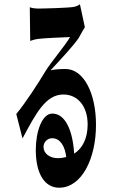

<svg xmlns="http://www.w3.org/2000/svg" viewBox="-20 -810 540 896"><path d="M119 -776 121 -619C131 -623 143 -626 154 -628C180 -632 280 -636 307 -637C282 -594 219 -522 191 -476C162 -427 98 -328 56 -278L85 -164C148 -281 193 -369 276 -369C342 -369 389 -315 389 -229C389 -166 366 -118 326 -93C320 -198 286 -280 224 -280C177 -280 147 -198 147 -110C147 0 188 66 256 66C362 66 428 -71 428 -227C428 -378 369 -488 286 -488C263 -488 239 -487 216 -482C255 -524 323 -596 348 -634C357 -652 367 -667 376 -683L353 -790C348 -786 341 -782 326 -778C300 -773 181 -770 155 -770C145 -770 131 -772 119 -776ZM183 -125C183 -145 200 -165 223 -165C259 -165 283 -131 289 -77C277 -74 264 -72 250 -72C211 -72 183 -94 183 -125Z"/></svg>

Font: 寒蝉无机体 CompactMedium
Style: Regular
Weight: 500
Width: 3
Designer: ChillTanhei {Warren2060}; 
Source Han Sans {Ryoko NISHIZUKA 西塚涼子 (kana, bopomofo & ideographs); Paul D. Hunt (Latin, Gre
Foundry: ChillType&Adobe
Version: Version 1.000;Glyphs 3.1.1 (3135)